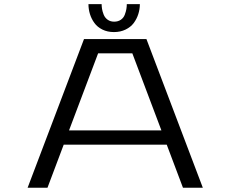

<svg xmlns="http://www.w3.org/2000/svg" viewBox="-20 -884 1090 904"><path d="M638.5 -864.5Q638.5 -840.5 631.2 -817.8Q624 -795 609.8 -775.8Q595.5 -756.5 571.2 -744.8Q547 -733 516.5 -733Q486 -733 462.2 -744.8Q438.5 -756.5 424.5 -775.8Q410.5 -795 403.5 -817.8Q396.5 -840.5 396.5 -864.5H458.5Q458.5 -853.5 460.5 -841.5Q462.5 -829.5 468.2 -815Q474 -800.5 486.8 -791.2Q499.5 -782 517.5 -782Q536 -782 549 -791Q562 -800 567.5 -814.8Q573 -829.5 575 -841.2Q577 -853 577 -864.5ZM841.5 0 765 -203H280L203.5 0H110L375.5 -700H669.5L935 0ZM442 -633 305 -270H740L603 -633Z"/></svg>

Font: League Mono Extended Light
Style: Regular
Weight: 300
Width: 9
Designer: Tyler Finck
Foundry: The League of Moveable Type / Tyler Finck
Version: Version 2.210